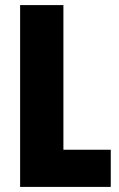

<svg xmlns="http://www.w3.org/2000/svg" viewBox="-20 -734 468 754"><path d="M59 0V-714H229V-146H415V0Z"/></svg>

Font: Noto Sans Sinhala ExtraCondensed Black
Style: Regular
Weight: 900
Width: 2
Designer: Jelle Bosma - Monotype Design Team
Foundry: Monotype Imaging Inc.
Version: Version 2.006; ttfautohint (v1.8.4.7-5d5b)